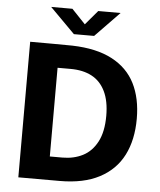

<svg xmlns="http://www.w3.org/2000/svg" viewBox="-60 -969 850 1020"><g transform="rotate(5 365.0 -458.5)"><path d="M92 -723Q135.4 -722.9 200.9 -722.8Q266.5 -722.8 301.2 -722Q429.9 -718.5 513.2 -674.8Q596.6 -631.1 636.3 -552.6Q676 -474 676 -364.8Q676 -251.9 634.5 -170.3Q593 -88.8 508.4 -44.4Q423.9 0 297 0H76.2V-723ZM233.2 -125H300.8Q361.1 -125 408.9 -149.4Q456.8 -173.9 485 -227.6Q513.2 -281.4 513.2 -366Q513.2 -445.1 487.8 -496.9Q462.4 -548.8 415.6 -573.4Q368.9 -598 302.2 -598H233.2ZM541.5 -917.1 411.8 -783.5H304L171.2 -917.1H284.5L357.2 -840.6L422.2 -917.1Z"/></g></svg>

Font: Public Sans VF
Style: Regular
Weight: 400
Designer: Pablo Impallari, Rodrigo Fuenzalida (Modified by Dan O. Williams and USWDS)
Version: Version 1.003